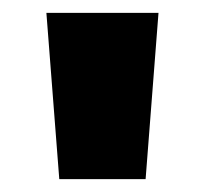

<svg xmlns="http://www.w3.org/2000/svg" viewBox="-20 -734 317 298"><path d="M226 -714 206 -456H72L52 -714Z"/></svg>

Font: Noto Sans Lao Looped SemiCondensed Black
Style: Regular
Weight: 900
Width: 4
Designer: Mark Frömberg, Ben Mitchell
Foundry: The Fontpad Ltd
Version: Version 1.002; ttfautohint (v1.8.4.7-5d5b)